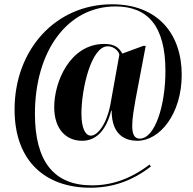

<svg xmlns="http://www.w3.org/2000/svg" viewBox="-20 -734 899 896"><path d="M401 142C505 142 596 111 684 43L678 34C588 102 501 131 409 131C232 131 143 20 143 -203C143 -495 294 -704 519 -704C670 -704 752 -612 752 -403C752 -241 703 -87 632 -87C607 -87 597 -108 597 -147C597 -184 606 -231 612 -267L660 -520H649L551 -484C536 -510 517 -529 467 -529C307 -529 233 -353 233 -234C233 -131 289 -77 363 -77C423 -77 473 -117 499 -218H501C501 -99 570 -77 621 -77C726 -77 828 -203 828 -385C828 -575 717 -714 503 -714C237 -714 48 -500 48 -223C48 24 198 142 401 142ZM404 -101C379 -101 360 -134 360 -204C360 -318 405 -518 483 -518C512 -518 534 -495 537 -479L496 -251C479 -156 436 -101 404 -101Z"/></svg>

Font: Noto Serif Display SemiCondensed Black
Style: Italic
Weight: 900
Width: 4
Italic angle: -12°
Designer: Monotype Design Team
Foundry: Monotype Imaging Inc.
Version: Version 2.009